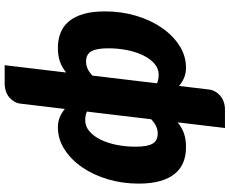

<svg xmlns="http://www.w3.org/2000/svg" viewBox="-99 -689 959 801"><g transform="rotate(-90 380.5 -288.5)"><path d="M433.5 -113Q449 -106 469 -106Q495 -106 515.5 -123.8Q536 -141.5 550.2 -171Q564.5 -200.5 572 -238.2Q579.5 -276 579.5 -316Q579.5 -365 567 -387Q554.5 -409 524 -409Q508 -409 493.2 -402Q478.5 -395 465.5 -382ZM315.5 -405.5Q300 -412.5 279.5 -412.5Q253.5 -412.5 233 -394.8Q212.5 -377 198.2 -347.8Q184 -318.5 176.5 -280.8Q169 -243 169 -203Q169 -153.5 181.5 -131.8Q194 -110 224.5 -110Q240.5 -110 255.5 -117.2Q270.5 -124.5 283.5 -137.5ZM478.5 -492Q500 -509.5 524.2 -518Q548.5 -526.5 581.5 -526.5Q616.5 -526.5 644.5 -515.2Q672.5 -504 692.2 -480.2Q712 -456.5 722.8 -419.2Q733.5 -382 733.5 -329.5Q733.5 -261.5 715.2 -200.2Q697 -139 665 -92.8Q633 -46.5 590.2 -19.2Q547.5 8 498.5 8Q475 8 456 -0.2Q437 -8.5 422.5 -21L407.5 104Q406 117.5 399.2 129.5Q392.5 141.5 381.8 150.8Q371 160 356.2 165.2Q341.5 170.5 324 170.5H247L270.5 -27Q249 -9 224.5 -0.5Q200 8 167 8Q132 8 104 -3.2Q76 -14.5 56.2 -38.5Q36.5 -62.5 25.8 -99.8Q15 -137 15 -189.5Q15 -257.5 33.2 -318.5Q51.5 -379.5 83.5 -425.8Q115.5 -472 158.2 -499.2Q201 -526.5 250 -526.5Q273.5 -526.5 292.8 -518.2Q312 -510 326.5 -497.5L348.5 -682Q350 -695.5 356.8 -707.5Q363.5 -719.5 374.2 -728.8Q385 -738 399.8 -743.2Q414.5 -748.5 432 -748.5H509Z"/></g></svg>

Font: Lato ExtraBold
Style: Italic
Weight: 800
Italic angle: -7°
Designer: Lukasz Dziedzic with Adam Twardoch and Botio Nikoltchev
Foundry: tyPoland Lukasz Dziedzic
Version: Version 2.015; 2015-08-06; http://www.latofonts.com/